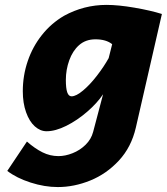

<svg xmlns="http://www.w3.org/2000/svg" viewBox="-20 -526 672 773"><path d="M212.9 227.1Q159.7 227.1 103.3 209Q46.9 190.9 9.3 162.1L88.4 43.9Q120.1 71.8 150.9 87.2Q181.6 102.5 215.3 102.5Q242.7 102.5 272.2 90.8Q301.8 79.1 324.5 56.9Q347.2 34.7 355 4.9L395 -146.5Q371.1 -110.8 331.1 -76.2Q291 -41.5 247.1 -19.5Q203.1 2.4 167.5 2.4Q142.1 2.4 120.1 -17.3Q98.1 -37.1 85 -74Q71.8 -110.8 71.8 -158.7Q71.8 -221.7 91.6 -279.8Q111.3 -337.9 148.7 -385Q186 -432.1 237.8 -462.4Q317.9 -506.3 408.7 -506.3Q456.5 -506.3 521.5 -495.1Q586.4 -483.9 631.8 -469.7L526.9 -12.2Q508.8 66.4 458.7 120.4Q408.7 174.3 343.5 200.7Q278.3 227.1 212.9 227.1ZM364.3 -367.7Q324.7 -367.7 298.3 -344.2Q272.5 -321.3 258.8 -283.2Q245.1 -245.1 245.1 -204.1Q245.1 -170.4 250.7 -154.3Q256.3 -138.2 268.1 -138.2Q286.6 -138.2 314.7 -161.9Q342.8 -185.5 370.6 -221.7Q398.4 -257.8 417.5 -292L431.6 -348.1Q407.2 -367.7 364.3 -367.7Z"/></svg>

Font: Lesson One Extra
Style: Italic
Weight: 800
Italic angle: -14°
Designer: But Ko, Victor Gaultney, Annie Olsen, Julie Remington, Don Collingsworth, Eric Hays, Becca Hirsbrunner
Version: Version 1.100